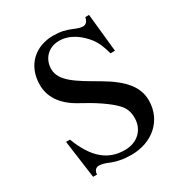

<svg xmlns="http://www.w3.org/2000/svg" viewBox="-163 -796 881 930"><g transform="rotate(-30 278.0 -331.0)"><path d="M488 -463 466 -676H445C441 -654 430 -642 413 -642C403 -642 387 -646 369 -654C331 -670 305 -676 264 -676C165 -676 90 -610 90 -501C90 -439 122 -377 212 -329C276 -295 344 -251 379 -213C398 -192 408 -169 408 -134C408 -68 360 -22 290 -22C195 -22 130 -78 84 -199H62L91 13H113C113 -8 126 -20 141 -20C152 -20 169 -17 188 -9C225 7 264 14 306 14C422 14 510 -61 510 -173C510 -249 461 -307 355 -369C250 -430 176 -472 176 -540C176 -595 215 -640 277 -640C337 -640 387 -602 422 -557C440 -533 451 -507 463 -463Z"/></g></svg>

Font: STIX Math
Style: Regular
Weight: 400
Designer: MicroPress Inc., with final additions and corrections provided by Coen Hoffman, Elsevier (retired)
Version: Version 1.1.0